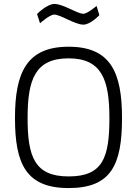

<svg xmlns="http://www.w3.org/2000/svg" viewBox="-20 -944 696 974"><path d="M328 -49C155 -49 120 -150 120 -345C120 -539 157 -648 328 -648C497 -648 535 -538 535 -345C535 -143 501 -49 328 -49ZM328 10C543 10 599 -106 599 -345C599 -576 542 -707 328 -707C114 -707 56 -574 56 -345C56 -113 112 10 328 10ZM470 -914C470 -914 423 -874 403 -874C372 -874 301 -924 256 -924C218 -924 168 -873 168 -873L183 -826C183 -826 232 -870 255 -870C287 -870 360 -819 403 -819C439 -819 484 -867 484 -867Z"/></svg>

Font: TitilliumText22L
Style: 250 wt
Weight: 300
Designer: Campivisivi
Foundry: Campivisivi
Version: 1.000